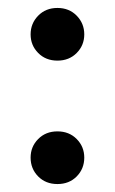

<svg xmlns="http://www.w3.org/2000/svg" viewBox="-20 -455 289 483"><path d="M124.5 -435Q154 -435 173 -415.5Q192 -396 192 -368.5Q192 -341 173 -321.8Q154 -302.5 124.5 -302.5Q95 -302.5 76 -321.8Q57 -341 57 -368.5Q57 -396 76 -415.5Q95 -435 124.5 -435ZM124.5 -124.5Q154 -124.5 173 -105.2Q192 -86 192 -58.5Q192 -30.5 173 -11.2Q154 8 124.5 8Q95 8 76 -11.2Q57 -30.5 57 -58.5Q57 -86 76 -105.2Q95 -124.5 124.5 -124.5Z"/></svg>

Font: Newsreader Text Medium
Style: Regular
Weight: 500
Designer: Hugues Gentile
Foundry: Production Type
Version: Version 1.001